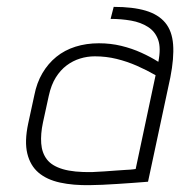

<svg xmlns="http://www.w3.org/2000/svg" viewBox="-20 -529 525 559"><path d="M441 -349Q419 -363 391.5 -375.5Q364 -388 333 -395.5Q302 -403 268 -403Q231 -403 199.5 -393Q168 -383 144 -363.5Q120 -344 103.5 -316Q87 -288 80 -252L62 -169Q51 -117 59.5 -82Q68 -47 92 -26.5Q116 -6 154.5 2.5Q193 11 243 10Q257 10 278 9Q299 8 322.5 6.5Q346 5 366.5 3.5Q387 2 399.5 1Q412 0 411 0L476 -304Q487 -360 484 -399.5Q481 -439 461 -463Q441 -487 404 -498Q367 -509 311 -509L302 -474Q333 -474 361.5 -469Q390 -464 411 -450.5Q432 -437 440.5 -413Q449 -389 441 -349ZM433 -310 375 -37Q375 -37 368 -36Q361 -35 348 -34.5Q335 -34 318.5 -32.5Q302 -31 284 -30Q266 -29 248 -28Q195 -27 163 -36.5Q131 -46 116.5 -65Q102 -84 100 -111.5Q98 -139 105 -172L122 -250Q129 -282 142.5 -303.5Q156 -325 174 -338.5Q192 -352 213 -358.5Q234 -365 256 -365Q289 -365 319.5 -357.5Q350 -350 378.5 -337.5Q407 -325 433 -310Z"/></svg>

Font: Advent Pro Light
Style: Italic
Weight: 300
Italic angle: -12°
Version: Version 3.000